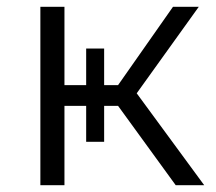

<svg xmlns="http://www.w3.org/2000/svg" viewBox="-20 -546 637 566"><path d="M328 -234H287V-128H234V-234H170V0H99V-526H170V-295H234V-403H287V-295H328L490 -526H566L383 -271L582 0H498Z"/></svg>

Font: CMG Sans
Style: Regular
Weight: 400
Designer: Julieta Ulanovsky
Foundry: Julieta Ulanovsky
Version: Version 7.200